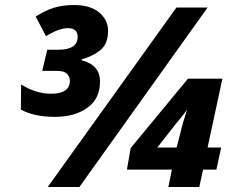

<svg xmlns="http://www.w3.org/2000/svg" viewBox="-20 -744 954 764"><path d="M198 -279Q277 -279 327.5 -315Q378 -351 378 -419Q378 -486 305 -504V-508Q350 -520 380 -545Q410 -570 410 -622Q410 -665 374.5 -694.5Q339 -724 275 -724Q228 -724 192.5 -712.5Q157 -701 122 -678L163 -600Q215 -632 250 -632Q289 -632 289 -597Q289 -546 211 -546H168L148 -462H205Q236 -462 247 -450Q258 -438 258 -423Q258 -371 183 -371Q123 -371 64 -408L63 -308Q116 -279 198 -279ZM170 0 682 -714H806L296 0ZM650 0H773L788 -69H841L860 -157H806L865 -431H728L500 -155L485 -69H664ZM606 -157 678 -249Q687 -260 701.5 -277.5Q716 -295 724 -308Q719 -289 713.5 -272.5Q708 -256 703 -236L683 -157Z"/></svg>

Font: Noto Sans Display Extra
Style: Italic
Weight: 800
Italic angle: -12°
Designer: Monotype Design Team
Foundry: Monotype Imaging Inc.
Version: Version 1.900